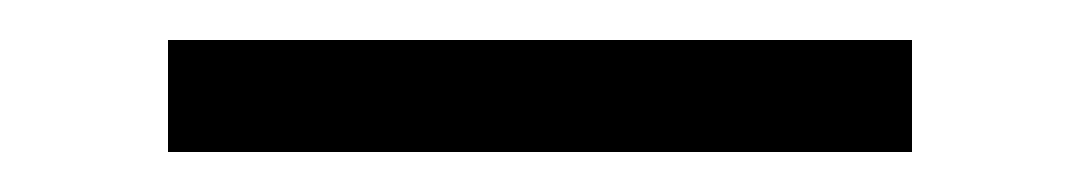

<svg xmlns="http://www.w3.org/2000/svg" viewBox="-20 -20 540 96"><path d="M64 56H436V0H64Z"/></svg>

Font: Iosevka SS09 Light
Style: Regular
Weight: 300
Monospace: yes
Designer: Belleve Invis
Foundry: Belleve Invis
Version: Version 5.2.1; ttfautohint (v1.8.3)